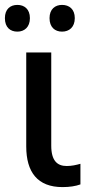

<svg xmlns="http://www.w3.org/2000/svg" viewBox="-33 -753 369 783"><path d="M-13 -679C-13 -641 9 -624 38 -624C66 -624 89 -642 89 -679C89 -716 66 -733 38 -733C9 -733 -13 -716 -13 -679ZM169 -679C169 -642 191 -624 220 -624C249 -624 272 -642 272 -679C272 -716 249 -733 220 -733C192 -733 169 -716 169 -679ZM222 10C251 10 276 6 295 -1V-85C277 -80 259 -76 239 -76C201 -76 176 -97 176 -159V-539H74V-156C74 -51 120 10 222 10Z"/></svg>

Font: Noto Sans SemiCondensed Medium
Style: Regular
Weight: 500
Width: 4
Designer: Monotype Design Team
Foundry: Monotype Imaging Inc.
Version: Version 2.013